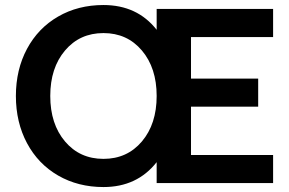

<svg xmlns="http://www.w3.org/2000/svg" viewBox="-20 -736 1162 772"><path d="M609.9 0V-84Q531.2 16.1 396 16.1Q293.9 16.1 213.6 -30.3Q133.3 -76.7 88.6 -160.4Q43.9 -244.1 43.9 -350.1Q43.9 -456.1 88.6 -539.6Q133.3 -623 213.6 -669.4Q293.9 -715.8 396 -715.8Q531.7 -715.8 609.9 -616.2V-700.2H1078.1V-586.9H748V-419.9H1018.1V-307.1H748V-112.8H1078.1V0ZM241.5 -167.2Q300.8 -97.2 396 -97.2Q491.2 -97.2 550.5 -167.2Q609.9 -237.3 609.9 -350.1Q609.9 -462.9 550.5 -533Q491.2 -603 396 -603Q300.8 -603 241.5 -533Q182.1 -462.9 182.1 -350.1Q182.1 -237.3 241.5 -167.2Z"/></svg>

Font: Uncut Sans
Style: Bold
Weight: 700
Designer: Kasper Nordkvist
Foundry: UNCUT.wtf
Version: Version 1.304;Glyphs 3.2 (3246)